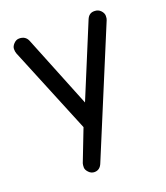

<svg xmlns="http://www.w3.org/2000/svg" viewBox="-116 -492 657 762"><g transform="rotate(-20 213.0 -111.5)"><path d="M404.3 -361.3 186.5 163.1Q176.8 188.5 153.3 188.5Q139.6 188.5 129.4 177.7Q119.1 167 119.1 156.7Q119.1 146.5 121.1 139.6L172.9 5.9L22.5 -360.4Q19.5 -368.2 19.5 -379.4Q19.5 -390.6 29.8 -401.4Q40 -412.1 52.7 -412.1Q79.1 -412.1 88.9 -389.6L211.9 -84L337.9 -388.7Q347.7 -413.1 371.1 -412.1Q386.7 -412.1 397 -401.4Q407.2 -390.6 407.2 -378.9Q407.2 -367.2 404.3 -361.3Z"/></g></svg>

Font: NTR
Style: Regular
Weight: 400
Designer: Purushoth Kumar Guthula
Foundry: Silicon Andhra, USA.
Version: Version 1.0.5; ttfautohint (v1.2.25-373a) -l 7 -r 28 -G 50 -